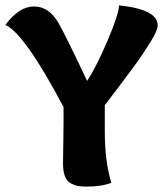

<svg xmlns="http://www.w3.org/2000/svg" viewBox="-27 -693 612 716"><path d="M297.9 -391.1Q333 -444.8 374.5 -542.5Q416 -640.1 417 -672.9Q561 -658.2 561 -598.1Q561 -588.9 554.4 -573.5Q547.9 -558.1 533.4 -535.2Q519 -512.2 506.1 -492.7Q493.2 -473.1 469.5 -441.2Q445.8 -409.2 433.8 -393.1Q421.9 -377 396 -343Q370.1 -309.1 363.8 -300.8V-203.1Q363.8 -90.8 388.2 -11.2Q351.1 2.9 296.9 2.9Q276.9 2.9 263.9 0.5Q251 -2 236.6 -9.5Q222.2 -17.1 215.1 -35.6Q208 -54.2 208 -83Q208 -102.1 209 -154.5Q210 -207 210 -231V-293.9Q64 -568.8 -6.8 -600.1Q43.9 -668.9 100.1 -668.9Q155.8 -668.9 191.9 -606Q223.1 -549.8 297.9 -391.1Z"/></svg>

Font: Sukar
Style: black
Weight: 900
Designer: Dario Muhafara - Ghiath Alsory
Foundry: Dario Muhafara - Ghiath Alsory
Version: Version 1.00 March 27, 2016, initial release